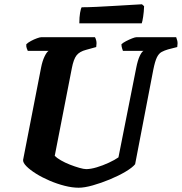

<svg xmlns="http://www.w3.org/2000/svg" viewBox="-20 -878 850 898"><path d="M348 0Q318 0 282.5 -9Q247 -18 212 -33Q177 -48 149 -65.5Q121 -83 104 -100Q87 -117 88 -130L172 -561Q178 -592 188 -613Q198 -634 207 -640H110Q108 -645 105 -652.5Q102 -660 103 -671Q111 -679 125 -686.5Q139 -694 153 -699Q167 -704 173 -704H424Q427 -700 430 -688.5Q433 -677 430 -658L383 -645Q352 -637 338 -619Q324 -601 316 -559L236 -149Q246 -139 265 -128Q284 -117 307 -108Q330 -99 351 -93Q372 -87 383 -87Q404 -87 432.5 -95.5Q461 -104 489 -117Q517 -130 534 -142L617 -560Q624 -596 633.5 -616Q643 -636 651 -640H555Q554 -643 551 -652Q548 -661 548 -671Q555 -678 569.5 -685.5Q584 -693 598 -698.5Q612 -704 618 -704H804Q806 -699 809 -688Q812 -677 809 -658L766 -647Q749 -642 736 -635Q723 -628 714 -610Q705 -592 697 -552L612 -110Q599 -94 567 -75Q535 -56 494 -39Q453 -22 414 -11Q375 0 348 0ZM351 -769Q351 -798 354.5 -818Q358 -838 362 -844Q392 -844 433 -846Q474 -848 516 -850.5Q558 -853 592 -855Q626 -857 644 -858L654 -849Q653 -822 649.5 -799.5Q646 -777 643 -769Z"/></svg>

Font: Texturina Medium 12pt ExtraBold
Style: Italic
Weight: 800
Italic angle: -11°
Version: Version 1.002